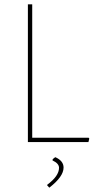

<svg xmlns="http://www.w3.org/2000/svg" viewBox="-20 -657 438 888"><path d="M390 -20 393 -16 389 0H109V-637H129V-20ZM236 70Q274 87 274 118Q274 160 208 211L198 200L199 197Q253 157 253 119Q253 99 223 85V81Q228 74 236 70Z"/></svg>

Font: Alegreya Sans Thin
Style: Regular
Weight: 100
Designer: Juan Pablo del Peral
Foundry: Huerta Tipografica
Version: Version 2.007